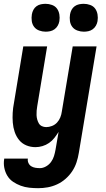

<svg xmlns="http://www.w3.org/2000/svg" viewBox="-34 -763 554 1006"><path d="M166 223Q143 223 119.5 220.5Q96 218 74.5 210Q53 202 34.5 189.5Q16 177 4.5 158Q-7 139 -11.5 116Q-16 93 -12 70V68H112Q110 80 115 91Q120 102 129.5 108Q139 114 151 116Q163 118 175 118Q191 118 207 109Q223 100 233.5 85.5Q244 71 249 54.5Q254 38 257 21L273 -72Q263 -56 251 -40.5Q239 -25 223 -14Q207 -3 188.5 2.5Q170 8 152 8Q126 8 103.5 -1.5Q81 -11 66 -29.5Q51 -48 43 -71.5Q35 -95 33 -120.5Q31 -146 32.5 -172Q34 -198 39 -223L88 -520H213L161 -206Q159 -195 158 -183Q157 -171 157.5 -159.5Q158 -148 161 -137Q164 -126 169.5 -116.5Q175 -107 185.5 -102Q196 -97 208 -97Q223 -97 238.5 -103Q254 -109 265 -121Q276 -133 282 -148Q288 -163 290 -179L347 -520H472L379 38Q375 63 367 87.5Q359 112 344.5 134Q330 156 309.5 174Q289 192 265 203Q241 214 216 218.5Q191 223 166 223ZM405 -597Q388 -597 371.5 -603Q355 -609 345 -622Q335 -635 332.5 -652.5Q330 -670 333 -688Q335 -700 341 -711.5Q347 -723 357.5 -730.5Q368 -738 380.5 -740.5Q393 -743 405 -743Q422 -743 438.5 -737Q455 -731 464.5 -718Q474 -705 477 -687.5Q480 -670 477 -652Q475 -640 468.5 -628.5Q462 -617 451.5 -609.5Q441 -602 429 -599.5Q417 -597 405 -597ZM205 -597Q188 -597 171.5 -603Q155 -609 145 -622Q135 -635 132.5 -652.5Q130 -670 133 -688Q135 -700 141 -711.5Q147 -723 157.5 -730.5Q168 -738 180.5 -740.5Q193 -743 205 -743Q222 -743 238.5 -737Q255 -731 264.5 -718Q274 -705 277 -687.5Q280 -670 277 -652Q275 -640 268.5 -628.5Q262 -617 251.5 -609.5Q241 -602 229 -599.5Q217 -597 205 -597Z"/></svg>

Font: Iosevka Term Curly Extrabold
Style: Italic
Weight: 800
Italic angle: -9°
Designer: Belleve Invis
Foundry: Belleve Invis
Version: Version 32.3.0